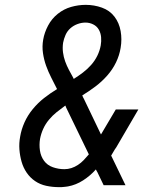

<svg xmlns="http://www.w3.org/2000/svg" viewBox="-20 -763 640 791"><path d="M223 8Q196 8 170.5 2.5Q145 -3 124.5 -17Q104 -31 90 -51.5Q76 -72 69 -96.5Q62 -121 60 -147Q58 -173 63 -200Q68 -230 81 -259Q94 -288 115 -313.5Q136 -339 161.5 -359Q187 -379 215 -396Q203 -420 191 -443.5Q179 -467 170 -492Q161 -517 157 -544.5Q153 -572 158 -600Q163 -629 178 -657.5Q193 -686 218 -706Q243 -726 273 -734.5Q303 -743 333 -743Q368 -743 400 -731.5Q432 -720 451.5 -694.5Q471 -669 477 -635Q483 -601 477 -566Q472 -535 458 -506Q444 -477 422 -452Q400 -427 373.5 -407Q347 -387 319 -370Q320 -366 322 -362.5Q324 -359 326 -355L396 -209L457 -312H550L459 -156Q453 -148 448 -139Q443 -130 438 -122L497 0H407L381 -54L378 -59L376 -63L375 -65Q352 -39 322.5 -20Q293 -1 260 5L253 6L244 7Q238 8 233 8Q228 8 223 8ZM284 -438Q303 -450 321.5 -464Q340 -478 355.5 -495.5Q371 -513 381 -533.5Q391 -554 395 -576Q398 -593 396.5 -610Q395 -627 387 -641Q379 -655 364 -662.5Q349 -670 332 -670Q316 -670 299.5 -664Q283 -658 270 -646.5Q257 -635 250 -619Q243 -603 240 -587Q237 -567 239.5 -547.5Q242 -528 248.5 -510Q255 -492 264 -475Q273 -458 282 -442V-441H283V-440V-438ZM245 -66Q260 -66 274 -70.5Q288 -75 301 -83.5Q314 -92 325 -103.5Q336 -115 346 -127L251 -323V-324Q251 -325 250.5 -326Q250 -327 249 -328Q231 -315 213.5 -301Q196 -287 181.5 -269.5Q167 -252 158 -232Q149 -212 145 -191Q141 -167 144.5 -143Q148 -119 161.5 -100.5Q175 -82 198 -74Q221 -66 245 -66Z"/></svg>

Font: Iosevka Plex Etoile
Style: Italic
Weight: 400
Italic angle: -9°
Designer: Belleve Invis
Foundry: Belleve Invis
Version: Version 25.1.1; ttfautohint (v1.8.4)